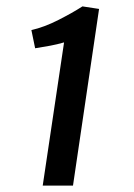

<svg xmlns="http://www.w3.org/2000/svg" viewBox="-20 -580 420 600"><path d="M208.1 0H113.5L180.2 -447.5Q158.4 -441.2 136.9 -437.2Q115.3 -433.2 89.8 -429.2L78.1 -486Q118 -495 162.3 -517.5Q206.6 -540 237.6 -560H237.9L289.6 -552.1Z"/></svg>

Font: Merriweather Sans Variable Regular
Style: Italic
Weight: 300
Italic angle: -8°
Designer: Eben Sorkin
Foundry: Eben Sorkin
Version: Version 2.001